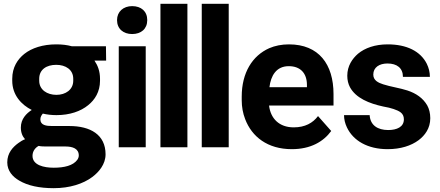

<svg xmlns="http://www.w3.org/2000/svg" viewBox="-20 -770 2301 1004"><path d="M18 79C18 124 47 155 80 174C125 201 186 214 261 214C345 214 415 191 462 156C497 130 532 89 532 37C532 -66 452 -111 343 -111H253C222 -111 191 -115 191 -146C191 -159 198 -169 204 -176C225 -171 249 -168 275 -168C345 -168 402 -188 441 -220C476 -248 503 -290 503 -348V-358C503 -398 491 -428 474 -453H535L534 -528H356C331 -535 303 -538 274 -538C204 -538 146 -519 107 -488C72 -460 44 -418 44 -358V-348C44 -273 92 -222 146 -195C118 -177 89 -148 89 -103C89 -76 98 -56 111 -42C98 -37 87 -30 76 -22C47 -1 18 30 18 79ZM150 45C150 20 165 2 182 -7C195 -4 211 -4 227 -4H322C360 -4 392 7 392 43C392 51 389 59 384 66C362 96 316 107 261 107C210 107 150 94 150 45ZM185 -348V-358C185 -407 224 -431 274 -431C323 -431 363 -406 363 -358V-348C363 -301 323 -274 275 -274C227 -274 185 -300 185 -348Z M592 -665C592 -619 625 -592 671 -592C718 -592 750 -619 750 -665C750 -711 718 -738 671 -738C625 -738 592 -709 592 -665ZM601 0H742V-528H601Z M819 0H960V-750H819Z M1035 0H1176V-750H1035Z M1244 -246C1244 -211 1250 -178 1262 -147C1297 -55 1379 10 1506 10C1604 10 1671 -29 1712 -85L1643 -163C1616 -127 1575 -104 1516 -104C1440 -104 1395 -150 1387 -218H1724V-278C1724 -434 1647 -538 1491 -538C1453 -538 1418 -531 1388 -518C1300 -479 1244 -390 1244 -265ZM1389 -314C1396 -373 1424 -424 1490 -424C1551 -424 1585 -387 1585 -326V-314Z M1779 -168C1779 -147 1784 -125 1794 -104C1827 -34 1903 10 2007 10C2075 10 2130 -8 2169 -37C2202 -62 2230 -99 2230 -152C2230 -178 2224 -201 2214 -219C2192 -257 2156 -282 2110 -297C2074 -309 2020 -317 1984 -329C1959 -337 1932 -349 1932 -380C1932 -418 1964 -438 2006 -438C2056 -438 2087 -414 2087 -368H2228C2228 -393 2222 -415 2212 -436C2179 -502 2107 -538 2007 -538C1941 -538 1888 -519 1852 -489C1822 -463 1796 -425 1796 -374C1796 -351 1801 -331 1810 -314C1841 -257 1910 -229 1984 -213C2006 -209 2024 -205 2038 -200C2066 -190 2092 -180 2092 -146C2092 -106 2055 -90 2010 -90C1955 -90 1916 -115 1913 -168Z"/></svg>

Font: Asimov Pro
Style: Bd
Weight: 700
Designer: Google
Version: Version 2.000980; 2014